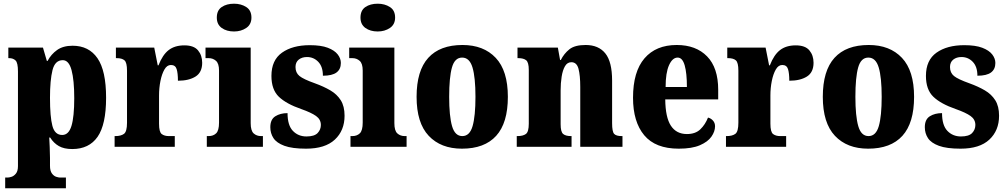

<svg xmlns="http://www.w3.org/2000/svg" viewBox="-20 -793 5437 1037"><path d="M8 224V166H21Q29 166 42 162Q55 158 66 144.5Q77 131 77 104V-407Q77 -454 64 -466.5Q51 -479 29 -479H25V-536H212L233 -464H237Q256 -500 288.5 -523Q321 -546 372 -546Q460 -546 506.5 -478.5Q553 -411 553 -265Q553 -120 507 -54Q461 12 370 12Q326 12 298 -4Q270 -20 251 -50H246Q247 -26 248.5 1.5Q250 29 250 60V102Q250 130 260.5 144Q271 158 284 162Q297 166 304 166H336V224ZM316 -64Q351 -64 366 -113Q381 -162 381 -263Q381 -360 366.5 -414Q352 -468 319 -468Q277 -468 263.5 -414Q250 -360 250 -265Q250 -162 263 -113Q276 -64 316 -64Z M599 0V-58H603Q633 -58 649.5 -70Q666 -82 666 -130V-411Q666 -455 652.5 -467Q639 -479 610 -479H606V-536H813L832 -440H836Q858 -497 891 -522.5Q924 -548 976 -548Q1027 -548 1049.5 -521Q1072 -494 1072 -454Q1072 -402 1036 -379.5Q1000 -357 941 -357Q941 -398 934 -420Q927 -442 903 -442Q882 -442 868 -417.5Q854 -393 846.5 -355.5Q839 -318 839 -277V-125Q839 -80 853.5 -69Q868 -58 892 -58H924V0Z M1244 -623Q1204 -623 1177.5 -642Q1151 -661 1151 -698Q1151 -737 1177.5 -755Q1204 -773 1244 -773Q1282 -773 1310 -755Q1338 -737 1338 -698Q1338 -661 1310 -642Q1282 -623 1244 -623ZM1097 0V-58H1107Q1132 -58 1147.5 -73Q1163 -88 1163 -131V-412Q1163 -450 1146.5 -464.5Q1130 -479 1107 -479H1090V-536H1334V-128Q1334 -87 1350 -72.5Q1366 -58 1390 -58H1400V0Z M1633 10Q1558 10 1516 -5.5Q1474 -21 1457 -47Q1440 -73 1440 -106Q1440 -148 1467 -165Q1494 -182 1533 -182Q1533 -116 1562 -86Q1591 -56 1635 -56Q1678 -56 1695.5 -74.5Q1713 -93 1713 -118Q1713 -148 1687 -166.5Q1661 -185 1607 -204Q1526 -232 1486 -270.5Q1446 -309 1446 -383Q1446 -468 1503 -508.5Q1560 -549 1653 -549Q1714 -549 1750.5 -535Q1787 -521 1804 -499Q1821 -477 1821 -453Q1821 -419 1797.5 -401.5Q1774 -384 1724 -384Q1724 -433 1699 -459Q1674 -485 1638 -485Q1611 -485 1593.5 -471Q1576 -457 1576 -431Q1576 -400 1597.5 -382.5Q1619 -365 1681 -343Q1728 -326 1764 -305Q1800 -284 1820.5 -251.5Q1841 -219 1841 -168Q1841 -88 1788.5 -39Q1736 10 1633 10Z M2020 -623Q1980 -623 1953.5 -642Q1927 -661 1927 -698Q1927 -737 1953.5 -755Q1980 -773 2020 -773Q2058 -773 2086 -755Q2114 -737 2114 -698Q2114 -661 2086 -642Q2058 -623 2020 -623ZM1873 0V-58H1883Q1908 -58 1923.5 -73Q1939 -88 1939 -131V-412Q1939 -450 1922.5 -464.5Q1906 -479 1883 -479H1866V-536H2110V-128Q2110 -87 2126 -72.5Q2142 -58 2166 -58H2176V0Z M2475 10Q2361 10 2295.5 -59.5Q2230 -129 2230 -270Q2230 -411 2293 -480.5Q2356 -550 2478 -550Q2592 -550 2657.5 -480.5Q2723 -411 2723 -270Q2723 -129 2660 -59.5Q2597 10 2475 10ZM2477 -58Q2517 -58 2532.5 -112Q2548 -166 2548 -270Q2548 -375 2532 -428.5Q2516 -482 2476 -482Q2436 -482 2421 -428.5Q2406 -375 2406 -270Q2406 -166 2421.5 -112Q2437 -58 2477 -58Z M2771 0V-58H2775Q2805 -58 2820.5 -69.5Q2836 -81 2836 -125V-415Q2836 -456 2822 -467.5Q2808 -479 2779 -479H2775V-536H2993L3005 -469H3009Q3026 -503 3055 -526.5Q3084 -550 3143 -550Q3213 -550 3249.5 -504.5Q3286 -459 3286 -358V-128Q3286 -82 3297 -70Q3308 -58 3338 -58H3342V0H3114V-323Q3114 -386 3104.5 -421.5Q3095 -457 3066 -457Q3044 -457 3031.5 -435.5Q3019 -414 3013.5 -379Q3008 -344 3008 -305V-122Q3008 -81 3021.5 -69.5Q3035 -58 3064 -58H3067V0Z M3646 10Q3520 10 3459.5 -62.5Q3399 -135 3399 -265Q3399 -406 3461 -478Q3523 -550 3635 -550Q3739 -550 3799 -488.5Q3859 -427 3859 -308V-256H3573Q3574 -159 3603.5 -114Q3633 -69 3690 -69Q3736 -69 3762.5 -94.5Q3789 -120 3804 -158Q3820 -154 3831 -141.5Q3842 -129 3842 -111Q3842 -83 3822.5 -55Q3803 -27 3760 -8.5Q3717 10 3646 10ZM3690 -323Q3690 -398 3678 -440Q3666 -482 3640 -482Q3612 -482 3593.5 -441Q3575 -400 3575 -323Z M3901 0V-58H3905Q3935 -58 3951.5 -70Q3968 -82 3968 -130V-411Q3968 -455 3954.5 -467Q3941 -479 3912 -479H3908V-536H4115L4134 -440H4138Q4160 -497 4193 -522.5Q4226 -548 4278 -548Q4329 -548 4351.5 -521Q4374 -494 4374 -454Q4374 -402 4338 -379.5Q4302 -357 4243 -357Q4243 -398 4236 -420Q4229 -442 4205 -442Q4184 -442 4170 -417.5Q4156 -393 4148.5 -355.5Q4141 -318 4141 -277V-125Q4141 -80 4155.5 -69Q4170 -58 4194 -58H4226V0Z M4669 10Q4555 10 4489.5 -59.5Q4424 -129 4424 -270Q4424 -411 4487 -480.5Q4550 -550 4672 -550Q4786 -550 4851.5 -480.5Q4917 -411 4917 -270Q4917 -129 4854 -59.5Q4791 10 4669 10ZM4671 -58Q4711 -58 4726.5 -112Q4742 -166 4742 -270Q4742 -375 4726 -428.5Q4710 -482 4670 -482Q4630 -482 4615 -428.5Q4600 -375 4600 -270Q4600 -166 4615.5 -112Q4631 -58 4671 -58Z M5168 10Q5093 10 5051 -5.5Q5009 -21 4992 -47Q4975 -73 4975 -106Q4975 -148 5002 -165Q5029 -182 5068 -182Q5068 -116 5097 -86Q5126 -56 5170 -56Q5213 -56 5230.5 -74.5Q5248 -93 5248 -118Q5248 -148 5222 -166.5Q5196 -185 5142 -204Q5061 -232 5021 -270.5Q4981 -309 4981 -383Q4981 -468 5038 -508.5Q5095 -549 5188 -549Q5249 -549 5285.5 -535Q5322 -521 5339 -499Q5356 -477 5356 -453Q5356 -419 5332.5 -401.5Q5309 -384 5259 -384Q5259 -433 5234 -459Q5209 -485 5173 -485Q5146 -485 5128.5 -471Q5111 -457 5111 -431Q5111 -400 5132.5 -382.5Q5154 -365 5216 -343Q5263 -326 5299 -305Q5335 -284 5355.5 -251.5Q5376 -219 5376 -168Q5376 -88 5323.5 -39Q5271 10 5168 10Z"/></svg>

Font: Noto Serif Condensed Black
Style: Regular
Weight: 900
Width: 3
Designer: Monotype Design Team
Foundry: Monotype Imaging Inc.
Version: Version 2.015; ttfautohint (v1.8.4.7-5d5b)